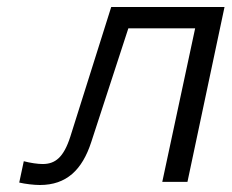

<svg xmlns="http://www.w3.org/2000/svg" viewBox="-20 -520 662 549"><path d="M241 -114 347 -439H538L444 0H516L622 -500H298L181 -129C162 -70 138 -51 102 -51C88 -51 67 -54 48 -59L35 2C52 6 77 9 94 9C170 9 215 -34 241 -114Z"/></svg>

Font: LT Wave Text Light Italic
Style: Regular
Weight: 300
Designer: Daniel Lyons
Version: Version 2.5 (Glyphs App)